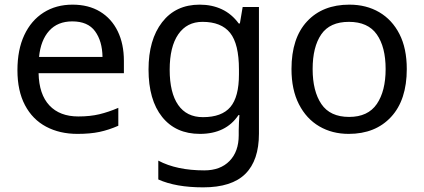

<svg xmlns="http://www.w3.org/2000/svg" viewBox="-20 -566 1824 826"><path d="M292 -546Q361 -546 410.5 -516Q460 -486 486.5 -431.5Q513 -377 513 -304V-251H146Q148 -160 192.5 -112.5Q237 -65 317 -65Q368 -65 407.5 -74.5Q447 -84 489 -102V-25Q448 -7 408 1.5Q368 10 313 10Q237 10 178.5 -21Q120 -52 87.5 -113.5Q55 -175 55 -264Q55 -352 84.5 -415Q114 -478 167.5 -512Q221 -546 292 -546ZM291 -474Q228 -474 191.5 -433.5Q155 -393 148 -321H421Q420 -389 389 -431.5Q358 -474 291 -474Z M839 -546Q892 -546 934.5 -526Q977 -506 1007 -465H1012L1024 -536H1094V9Q1094 124 1035.5 182Q977 240 854 240Q736 240 661 206V125Q740 167 859 167Q928 167 967.5 126.5Q1007 86 1007 16V-5Q1007 -17 1008 -39.5Q1009 -62 1010 -71H1006Q952 10 840 10Q736 10 677.5 -63Q619 -136 619 -267Q619 -395 677.5 -470.5Q736 -546 839 -546ZM851 -472Q784 -472 747 -418.5Q710 -365 710 -266Q710 -167 746.5 -114.5Q783 -62 853 -62Q934 -62 971 -105.5Q1008 -149 1008 -246V-267Q1008 -377 970 -424.5Q932 -472 851 -472Z M1730 -269Q1730 -136 1662.5 -63Q1595 10 1480 10Q1409 10 1353.5 -22.5Q1298 -55 1266 -117.5Q1234 -180 1234 -269Q1234 -402 1301 -474Q1368 -546 1483 -546Q1556 -546 1611.5 -513.5Q1667 -481 1698.5 -419.5Q1730 -358 1730 -269ZM1325 -269Q1325 -174 1362.5 -118.5Q1400 -63 1482 -63Q1563 -63 1601 -118.5Q1639 -174 1639 -269Q1639 -364 1601 -418Q1563 -472 1481 -472Q1399 -472 1362 -418Q1325 -364 1325 -269Z"/></svg>

Font: Noto IKEA Latin
Style: Regular
Weight: 400
Designer: Monotype Design Team
Foundry: Monotype Imaging Inc.
Version: Version 1.0